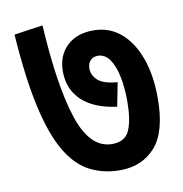

<svg xmlns="http://www.w3.org/2000/svg" viewBox="-68 -661 653 685"><g transform="rotate(-10 259.0 -318.5)"><path d="M490 -271Q490 -148 441.5 -94Q393 -40 314 -40Q253 -40 204 -65.5Q155 -91 119.5 -151.5Q84 -212 60.5 -317Q37 -422 26 -582L130 -597Q143 -375 182.5 -256Q222 -137 302 -137Q349 -137 365 -174Q381 -211 381 -279Q381 -326 373 -366.5Q365 -407 348 -431.5Q331 -456 305 -456Q288 -456 278 -445Q268 -434 268 -416Q268 -392 288 -373.5Q308 -355 359 -351L342 -265Q259 -276 216 -317Q173 -358 173 -422Q173 -479 208.5 -513.5Q244 -548 305 -548Q362 -548 403.5 -513Q445 -478 467.5 -415.5Q490 -353 490 -271Z"/></g></svg>

Font: Noto Sans SemiCondensed SemiBold
Style: Regular
Weight: 600
Width: 4
Designer: Monotype Design Team
Foundry: Monotype Imaging Inc.
Version: Version 2.013; ttfautohint (v1.8.4.7-5d5b)